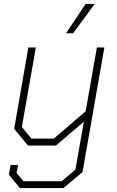

<svg xmlns="http://www.w3.org/2000/svg" viewBox="-20 -739 592 975"><path d="M510 -498 399 135 302 216H81L25 148L34 99H72L64 139L99 181H294L363 122L406 -121L264 0H122L52 -85L124 -498H162L91 -94L140 -35H253L415 -174L472 -498ZM415 -719H461L351 -570H315Z"/></svg>

Font: Chakra Petch ExtraLight
Style: Italic
Weight: 275
Italic angle: -10°
Designer: Katatrad Aksorn Co.,Ltd.
Foundry: Cadson Demak Co.,Ltd.
Version: Version 1.000; ttfautohint (v1.6)